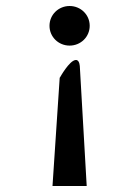

<svg xmlns="http://www.w3.org/2000/svg" viewBox="-20 -615 443 640"><path d="M279 -529C279 -566 249 -595 212 -595C175 -595 145 -566 145 -529C145 -492 175 -463 212 -463C249 -463 279 -492 279 -529ZM155 5H269L246 -395C245 -406 241 -416 232 -415C211 -413 180 -357 180 -357L179 -356Z"/></svg>

Font: Charger Monospace
Style: Regular
Weight: 400
Designer: Jasper
Foundry: Cannot Into Space Fonts
Version: Version 0.980